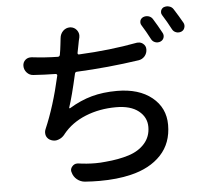

<svg xmlns="http://www.w3.org/2000/svg" viewBox="-59 -907 1117 1021"><g transform="rotate(-5 500.0 -396.0)"><path d="M693.4 -664.1Q697.3 -664.1 701.2 -664.1Q714.8 -664.1 725.6 -655.3Q740.2 -643.6 740.2 -625Q740.2 -604.5 727.5 -588.9Q713.9 -573.2 694.3 -570.3Q529.3 -545.9 362.3 -538.1Q352.5 -538.1 350.6 -528.3Q323.2 -407.2 304.7 -352.5Q303.7 -349.6 305.7 -348.1Q307.6 -346.7 309.6 -348.6Q369.1 -384.8 429.7 -401.4Q490.2 -418 564.5 -418Q681.6 -418 751 -361.8Q820.3 -305.7 820.3 -214.8Q820.3 -117.2 761.2 -54.2Q702.1 8.8 598.6 33.2Q525.4 50.8 431.6 50.8Q393.6 50.8 353.5 47.9Q330.1 45.9 311.5 30.8Q293 15.6 287.1 -7.8Q285.2 -12.7 285.2 -17.6Q285.2 -29.3 293.9 -39.1Q304.7 -51.8 320.3 -51.8Q322.3 -51.8 325.2 -51.8Q372.1 -44.9 418 -44.9Q445.3 -44.9 471.7 -47.9Q542 -53.7 596.2 -70.8Q650.4 -87.9 682.6 -124.5Q714.8 -161.1 714.8 -212.9Q714.8 -264.6 672.4 -298.3Q629.9 -332 552.7 -332Q463.9 -332 389.2 -301.8Q314.5 -271.5 268.6 -214.8Q267.6 -212.9 266.6 -211.9Q252.9 -194.3 233.4 -187.5Q223.6 -183.6 213.9 -183.6Q204.1 -183.6 194.3 -187.5Q175.8 -194.3 168 -211.9Q165 -220.7 165 -229.5Q165 -239.3 168.9 -248Q219.7 -365.2 255.9 -526.4Q256.8 -530.3 254.4 -533.2Q252 -536.1 248 -536.1Q185.5 -537.1 129.9 -541Q109.4 -542 95.2 -557.6Q81.1 -573.2 81.1 -593.8Q81.1 -613.3 95.7 -626Q107.4 -635.7 123 -635.7Q126 -635.7 128.9 -635.7Q202.1 -627 267.6 -626Q277.3 -626 279.3 -635.7Q284.2 -662.1 287.1 -689.5Q290 -708 291 -723.6Q293 -746.1 308.6 -761.7Q324.2 -776.4 344.7 -776.4Q345.7 -776.4 347.7 -776.4Q369.1 -774.4 381.8 -757.8Q391.6 -744.1 391.6 -729.5Q391.6 -724.6 390.6 -718.8Q388.7 -712.9 386.2 -700.7Q383.8 -688.5 382.8 -682.6L374 -637.7Q373 -633.8 375.5 -630.9Q377.9 -627.9 381.8 -628.9Q546.9 -636.7 693.4 -664.1ZM725.6 -753.9Q720.7 -760.7 720.7 -769.5Q720.7 -773.4 721.7 -778.3Q725.6 -791 738.3 -796.9Q752.9 -802.7 767.6 -798.3Q782.2 -793.9 790 -780.3Q811.5 -746.1 834 -704.1Q840.8 -691.4 836.4 -678.2Q832 -665 818.4 -659.2Q811.5 -656.2 803.7 -656.2Q796.9 -656.2 791 -658.2Q776.4 -663.1 769.5 -676.8Q747.1 -719.7 725.6 -753.9ZM839.8 -797.9Q835 -804.7 835 -812.5Q835 -817.4 835.9 -821.3Q839.8 -834 851.6 -839.8Q860.4 -842.8 868.2 -842.8Q874 -842.8 880.9 -840.8Q895.5 -836.9 903.3 -824.2Q927.7 -786.1 949.2 -748Q953.1 -741.2 953.1 -732.4Q953.1 -727.5 951.2 -721.7Q947.3 -708 933.6 -702.1Q925.8 -699.2 918.9 -699.2Q912.1 -699.2 906.2 -701.2Q891.6 -706.1 884.8 -719.7Q862.3 -762.7 839.8 -797.9Z"/></g></svg>

Font: Gen Jyuu GothicX Medium
Style: Regular
Weight: 500
Designer: Ryoko NISHIZUKA (kana &amp; ideographs); Paul D. Hunt (Latin, Greek &amp; Cyrillic); Wenlong ZHANG (bopomofo); Sandoll C
Version: Version 1.058.20140828